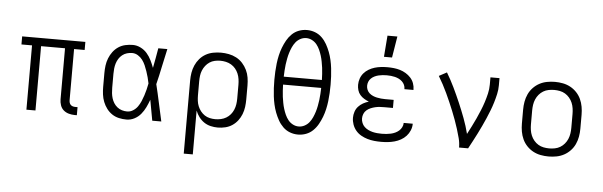

<svg xmlns="http://www.w3.org/2000/svg" viewBox="-56 -956 4312 1374"><g transform="rotate(5 2100.0 -269.0)"><path d="M496 8Q475 8 453.5 2Q432 -4 416 -18Q400 -32 393 -53Q386 -74 386 -95V-462H214V0H149V-462H73V-520H527V-462H451V-95Q451 -86 453.5 -77Q456 -68 462.5 -61.5Q469 -55 478 -52.5Q487 -50 496 -50H512V8Z M868 8Q841 8 814 2Q787 -4 764.5 -19Q742 -34 725.5 -56Q709 -78 699 -103.5Q689 -129 685.5 -156Q682 -183 682 -210V-310Q682 -337 685.5 -364Q689 -391 699 -416.5Q709 -442 725.5 -464Q742 -486 764.5 -501Q787 -516 814 -522Q841 -528 868 -528Q897 -528 924 -514.5Q951 -501 970 -479Q989 -457 1002 -430.5Q1015 -404 1025 -377Q1032 -413 1038.5 -448.5Q1045 -484 1051 -520H1116Q1101 -456 1088 -391.5Q1075 -327 1059 -263Q1075 -198 1089 -132Q1103 -66 1118 0H1053Q1046 -37 1039.5 -74Q1033 -111 1026 -148Q1016 -120 1003 -93Q990 -66 971 -43Q952 -20 925 -6Q898 8 868 8ZM868 -50Q890 -50 910 -62.5Q930 -75 943 -93.5Q956 -112 965 -133Q974 -154 981 -175.5Q988 -197 993.5 -219Q999 -241 1003 -263Q999 -285 993 -306.5Q987 -328 980 -349Q973 -370 964 -390.5Q955 -411 942 -428.5Q929 -446 909.5 -458Q890 -470 868 -470Q849 -470 830.5 -464.5Q812 -459 797 -447Q782 -435 772 -419Q762 -403 756.5 -385Q751 -367 749 -348Q747 -329 747 -310V-210Q747 -191 749 -172Q751 -153 756.5 -135Q762 -117 772 -101Q782 -85 797 -73Q812 -61 830.5 -55.5Q849 -50 868 -50Z M1298 215V-310Q1298 -338 1302.5 -366Q1307 -394 1318.5 -420Q1330 -446 1348.5 -467.5Q1367 -489 1391.5 -503Q1416 -517 1444.5 -522.5Q1473 -528 1501 -528Q1529 -528 1557.5 -522.5Q1586 -517 1611.5 -503.5Q1637 -490 1656.5 -468.5Q1676 -447 1688.5 -421Q1701 -395 1705.5 -367Q1710 -339 1710 -310V-210Q1710 -183 1706.5 -156Q1703 -129 1693 -103.5Q1683 -78 1666.5 -56.5Q1650 -35 1627.5 -20Q1605 -5 1578 1.5Q1551 8 1524 8Q1498 8 1472.5 2Q1447 -4 1425.5 -18.5Q1404 -33 1388 -54.5Q1372 -76 1363 -100V215ZM1501 -50Q1521 -50 1541.5 -54.5Q1562 -59 1579.5 -69.5Q1597 -80 1610 -95.5Q1623 -111 1631 -130Q1639 -149 1642 -169.5Q1645 -190 1645 -210V-310Q1645 -330 1642 -350.5Q1639 -371 1631 -390Q1623 -409 1610 -424.5Q1597 -440 1579.5 -450.5Q1562 -461 1541.5 -465.5Q1521 -470 1501 -470Q1481 -470 1461 -465.5Q1441 -461 1424.5 -450Q1408 -439 1395.5 -423Q1383 -407 1375.5 -388.5Q1368 -370 1365.5 -350Q1363 -330 1363 -310V-210Q1363 -190 1365.5 -170Q1368 -150 1375.5 -131.5Q1383 -113 1395.5 -97Q1408 -81 1424.5 -70Q1441 -59 1461 -54.5Q1481 -50 1501 -50Z M2100 8Q2070 8 2042 -2.5Q2014 -13 1992.5 -34Q1971 -55 1956.5 -81Q1942 -107 1931.5 -134.5Q1921 -162 1914.5 -191Q1908 -220 1904.5 -249.5Q1901 -279 1899.5 -308.5Q1898 -338 1898 -368Q1898 -397 1899.5 -426.5Q1901 -456 1904.5 -485.5Q1908 -515 1914.5 -544Q1921 -573 1931.5 -600.5Q1942 -628 1956.5 -654Q1971 -680 1992.5 -701Q2014 -722 2042 -732.5Q2070 -743 2100 -743Q2130 -743 2158 -732.5Q2186 -722 2207.5 -701Q2229 -680 2243.5 -654Q2258 -628 2268.5 -600.5Q2279 -573 2285.5 -544Q2292 -515 2295.5 -485.5Q2299 -456 2300.5 -426.5Q2302 -397 2302 -368Q2302 -338 2300.5 -308.5Q2299 -279 2295.5 -249.5Q2292 -220 2285.5 -191Q2279 -162 2268.5 -134.5Q2258 -107 2243.5 -81Q2229 -55 2207.5 -34Q2186 -13 2158 -2.5Q2130 8 2100 8ZM1963 -396H2237Q2236 -418 2235 -440Q2234 -462 2231 -483.5Q2228 -505 2224 -526.5Q2220 -548 2213.5 -569Q2207 -590 2198 -610Q2189 -630 2175.5 -647Q2162 -664 2142 -674.5Q2122 -685 2100 -685Q2078 -685 2058 -674.5Q2038 -664 2024.5 -647Q2011 -630 2002 -610Q1993 -590 1986.5 -569Q1980 -548 1976 -526.5Q1972 -505 1969 -483.5Q1966 -462 1965 -440Q1964 -418 1963 -396ZM2100 -50Q2122 -50 2142 -60.5Q2162 -71 2175.5 -88Q2189 -105 2198 -125Q2207 -145 2213.5 -166Q2220 -187 2224 -208.5Q2228 -230 2231 -251.5Q2234 -273 2235 -295Q2236 -317 2237 -339H1963Q1964 -317 1965 -295Q1966 -273 1969 -251.5Q1972 -230 1976 -208.5Q1980 -187 1986.5 -166Q1993 -145 2002 -125Q2011 -105 2024.5 -88Q2038 -71 2058 -60.5Q2078 -50 2100 -50Z M2697 8Q2672 8 2647.5 5.5Q2623 3 2599 -4Q2575 -11 2553 -23.5Q2531 -36 2515 -55Q2499 -74 2490.5 -98Q2482 -122 2482 -147Q2482 -168 2489 -189.5Q2496 -211 2510.5 -227Q2525 -243 2544.5 -254Q2564 -265 2585 -271Q2567 -278 2550.5 -288Q2534 -298 2521.5 -312.5Q2509 -327 2503.5 -346Q2498 -365 2498 -384Q2498 -407 2505.5 -429Q2513 -451 2528 -468.5Q2543 -486 2563.5 -498Q2584 -510 2606 -516.5Q2628 -523 2651 -525.5Q2674 -528 2697 -528Q2720 -528 2743 -525.5Q2766 -523 2787.5 -516.5Q2809 -510 2829 -498Q2849 -486 2864.5 -469Q2880 -452 2888 -430Q2896 -408 2896 -385V-382H2831V-384Q2831 -399 2825 -412.5Q2819 -426 2808 -436.5Q2797 -447 2783.5 -453.5Q2770 -460 2756 -463.5Q2742 -467 2727 -468.5Q2712 -470 2697 -470Q2682 -470 2667 -468.5Q2652 -467 2637.5 -463.5Q2623 -460 2609.5 -453.5Q2596 -447 2585 -436.5Q2574 -426 2568.5 -412Q2563 -398 2563 -383Q2563 -368 2569 -354Q2575 -340 2586.5 -330Q2598 -320 2612 -314Q2626 -308 2640.5 -305Q2655 -302 2670 -300.5Q2685 -299 2700 -299H2761V-241H2700Q2683 -241 2666.5 -240Q2650 -239 2633.5 -235Q2617 -231 2601.5 -224.5Q2586 -218 2573 -207Q2560 -196 2553.5 -180Q2547 -164 2547 -147Q2547 -131 2553.5 -115Q2560 -99 2572 -87.5Q2584 -76 2599.5 -68.5Q2615 -61 2631 -57Q2647 -53 2664 -51.5Q2681 -50 2697 -50Q2714 -50 2730 -51.5Q2746 -53 2762 -56.5Q2778 -60 2793 -67Q2808 -74 2820 -84.5Q2832 -95 2839.5 -110Q2847 -125 2847 -141H2912V-140Q2912 -116 2902.5 -93Q2893 -70 2876.5 -52Q2860 -34 2838.5 -22Q2817 -10 2793.5 -3.5Q2770 3 2746 5.5Q2722 8 2697 8ZM2665 -600 2677 -753H2748L2723 -600Z M3257 0Q3257 -34 3248.5 -66.5Q3240 -99 3230 -131Q3220 -163 3208.5 -194.5Q3197 -226 3184.5 -257Q3172 -288 3158.5 -319Q3145 -350 3131 -380Q3117 -410 3101 -440Q3085 -470 3068 -498L3124 -528Q3154 -478 3179 -426Q3204 -374 3227 -320.5Q3250 -267 3270.5 -212.5Q3291 -158 3305 -102Q3320 -131 3335 -160Q3350 -189 3363.5 -219Q3377 -249 3389.5 -279Q3402 -309 3412 -340Q3422 -371 3429.5 -403Q3437 -435 3437 -468V-520H3502V-468Q3502 -436 3495 -405Q3488 -374 3479 -344Q3470 -314 3458.5 -284.5Q3447 -255 3434.5 -226Q3422 -197 3408.5 -168.5Q3395 -140 3381 -112Q3367 -84 3352 -56Q3337 -28 3322 0Z M3900 8Q3871 8 3842.5 2.5Q3814 -3 3789 -16.5Q3764 -30 3744 -51Q3724 -72 3712 -98Q3700 -124 3695 -152.5Q3690 -181 3690 -210V-310Q3690 -339 3695 -367.5Q3700 -396 3712 -422Q3724 -448 3744 -469Q3764 -490 3789 -503.5Q3814 -517 3842.5 -522.5Q3871 -528 3900 -528Q3929 -528 3957.5 -522.5Q3986 -517 4011 -503.5Q4036 -490 4056 -469Q4076 -448 4088 -422Q4100 -396 4105 -367.5Q4110 -339 4110 -310V-210Q4110 -181 4105 -152.5Q4100 -124 4088 -98Q4076 -72 4056 -51Q4036 -30 4011 -16.5Q3986 -3 3957.5 2.5Q3929 8 3900 8ZM3900 -50Q3920 -50 3940.5 -54Q3961 -58 3978.5 -68.5Q3996 -79 4009.5 -95Q4023 -111 4031 -130Q4039 -149 4042 -169.5Q4045 -190 4045 -210V-310Q4045 -330 4042 -350.5Q4039 -371 4031 -390Q4023 -409 4009.5 -425Q3996 -441 3978.5 -451.5Q3961 -462 3940.5 -466Q3920 -470 3900 -470Q3880 -470 3859.5 -466Q3839 -462 3821.5 -451.5Q3804 -441 3790.5 -425Q3777 -409 3769 -390Q3761 -371 3758 -350.5Q3755 -330 3755 -310V-210Q3755 -190 3758 -169.5Q3761 -149 3769 -130Q3777 -111 3790.5 -95Q3804 -79 3821.5 -68.5Q3839 -58 3859.5 -54Q3880 -50 3900 -50Z"/></g></svg>

Font: Iosevka Etoile Light
Style: Regular
Weight: 300
Designer: Belleve Invis
Foundry: Belleve Invis
Version: Version 25.0.1; ttfautohint (v1.8.4)